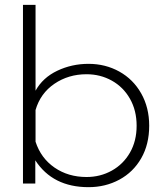

<svg xmlns="http://www.w3.org/2000/svg" viewBox="-20 -759 692 794"><path d="M126 -96V0H75V-739H127V-384Q157 -438 217 -466.5Q277 -495 346 -495Q416 -495 473.5 -463Q531 -431 564 -372.5Q597 -314 597 -239Q597 -162 564 -104.5Q531 -47 473.5 -16Q416 15 346 15Q198 15 126 -96ZM545 -239Q545 -302 517.5 -350.5Q490 -399 442.5 -425.5Q395 -452 338 -452Q263 -452 205 -412.5Q147 -373 127 -304V-173Q149 -105 205.5 -66Q262 -27 338 -27Q395 -27 442.5 -53.5Q490 -80 517.5 -128Q545 -176 545 -239Z"/></svg>

Font: Prompt ExtraLight
Style: Regular
Weight: 275
Designer: Katatrad Team
Foundry: CadsonDemak
Version: Version 1.000